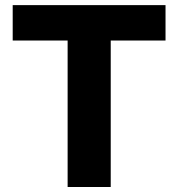

<svg xmlns="http://www.w3.org/2000/svg" viewBox="-20 -748 713 768"><path d="M30.8 -585.9V-727.5H642.1V-585.9H422.9V0H250.5V-585.9Z"/></svg>

Font: Inter 16pt ExtraBold
Style: Regular
Weight: 800
Version: Version 4.001;git-66647c0bb